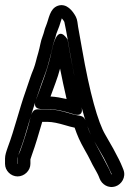

<svg xmlns="http://www.w3.org/2000/svg" viewBox="-21 -673 515 764"><path d="M49 -21V-42C49 -43 51 -55 58 -73C70 -104 81 -140 92 -179C109 -238 143 -340 159 -381C168 -405 171 -419 179 -448C186 -471 188 -493 195 -511C202 -528 200 -533 208 -551C213 -562 217 -575 222 -591C223 -595 224 -598 225 -600C230 -594 233 -590 235 -586C244 -544 248 -517 256 -472C288 -291 318 -172 354 -111C375 -75 388 -52 392 -45C401 -27 415 0 423 19C423 19 423 23 422 21L418 11C413 -2 403 -18 391 -42C380 -64 338 -137 330 -161C321 -186 320 -208 299 -212C286 -214 271 -217 256 -222C223 -232 195 -238 170 -238H129C104 -238 102 -210 96 -189C86 -151 73 -110 60 -74C54 -58 50 -56 50 -42V-21ZM100 -21V-39C101 -41 103 -48 106 -57C121 -98 134 -144 147 -188H170C187 -188 211 -183 241 -174C253 -170 263 -168 276 -165C287 -133 296 -112 317 -75C334 -46 341 -29 347 -18C361 7 369 21 372 29L376 39C384 59 409 79 440 68C461 61 482 33 470 2L466 -8C462 -17 458 -28 452 -39C431 -79 432 -79 398 -137C369 -186 336 -302 305 -481C299 -516 295 -535 290 -565C288 -577 287 -595 281 -606C269 -629 244 -662 209 -650C176 -638 174 -598 162 -570C155 -554 155 -545 149 -530C140 -508 139 -489 131 -462C123 -436 121 -421 113 -400C99 -366 102 -370 81 -310C56 -240 36 -156 11 -90C4 -70 -1 -56 -1 -42V-21C-1 6 22 29 49 29C76 29 100 6 100 -21ZM145 -239H170C197 -239 231 -232 271 -219C271 -219 315 -202 303 -249C280 -339 263 -428 248 -515C248 -515 222 -563 201 -522C195 -510 190 -496 187 -480C171 -401 146 -341 121 -272C121 -272 106 -239 145 -239ZM180 -289C193 -326 208 -361 218 -400C226 -361 234 -321 244 -279C222 -284 201 -288 180 -289Z"/></svg>

Font: AppleStorm
Style: CBo
Weight: 400
Foundry: Cannot Into Space Fonts
Version: Version 1.01